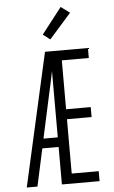

<svg xmlns="http://www.w3.org/2000/svg" viewBox="-63 -1015 626 1056"><g transform="rotate(-5 250.0 -486.5)"><path d="M41 0 206 -735H443V-680H294V-410H430V-355H294V-55H443V0H235V-207H145L100 0ZM156 -260H235V-626Q228 -592 221 -558Q214 -524 206 -490ZM241 -800 202 -830 313 -973 362 -937Z"/></g></svg>

Font: Iosevka Fixed SS04 Light
Style: Regular
Weight: 300
Monospace: yes
Designer: Belleve Invis
Foundry: Belleve Invis
Version: Version 32.5.0